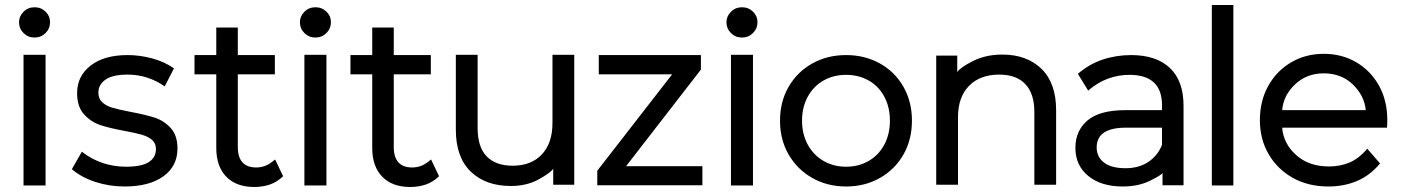

<svg xmlns="http://www.w3.org/2000/svg" viewBox="-20 -730 5602 767"><path d="M56 -641Q56 -665 74 -683Q92 -701 118 -701Q144 -701 162 -683.5Q180 -666 180 -642Q180 -616 162 -598Q144 -580 118 -580Q92 -580 74 -598Q56 -616 56 -641ZM74 11V-511H162V11Z M267 -54 307 -124Q345 -94 390 -79Q435 -64 483 -64Q546 -64 574.5 -82.5Q603 -101 603 -135Q603 -157 588 -170.5Q573 -184 547.5 -191.5Q522 -199 478 -207Q418 -218 380.5 -230.5Q343 -243 315.5 -273.5Q288 -304 288 -358Q288 -426 342 -468Q396 -510 490 -510Q538 -510 587 -497Q636 -484 675 -457L638 -385Q570 -432 490 -432Q430 -432 401.5 -412Q373 -392 373 -360Q373 -336 388.5 -321.5Q404 -307 429.5 -299.5Q455 -292 502 -283Q561 -272 598 -260Q635 -248 662 -218.5Q689 -189 689 -137Q689 -66 632.5 -25.5Q576 15 478 15Q417 15 361.5 -3Q306 -21 267 -54Z M1111 -26Q1086 -2 1057 7.5Q1028 17 996 17Q924 17 884 -24Q844 -65 844 -139V-433H757V-510H844V-620H930V-510H1078V-433H930V-143Q930 -102 948.5 -81.5Q967 -61 1004 -61Q1022 -61 1039.5 -67.5Q1057 -74 1079 -93Z M1178 -641Q1178 -665 1196 -683Q1214 -701 1240 -701Q1266 -701 1284 -683.5Q1302 -666 1302 -642Q1302 -616 1284 -598Q1266 -580 1240 -580Q1214 -580 1196 -598Q1178 -616 1178 -641ZM1196 11V-511H1284V11Z M1734 -26Q1709 -2 1680 7.5Q1651 17 1619 17Q1547 17 1507 -24Q1467 -65 1467 -139V-433H1380V-510H1467V-620H1553V-510H1701V-433H1553V-143Q1553 -102 1571.5 -81.5Q1590 -61 1627 -61Q1645 -61 1662.5 -67.5Q1680 -74 1702 -93Z M2274 -511V8H2190V-56Q2180 -40 2132 -13.5Q2084 13 2021 13Q1920 13 1860.5 -44.5Q1801 -102 1801 -212V-511H1888V-218Q1888 -143 1924 -105.5Q1960 -68 2028 -68Q2102 -68 2144.5 -113Q2187 -158 2187 -239V-511Z M2786 -66V10H2366V-48L2665 -433H2372V-510H2780V-452L2481 -66Z M2882 -641Q2882 -665 2900 -683Q2918 -701 2944 -701Q2970 -701 2988 -683.5Q3006 -666 3006 -642Q3006 -616 2988 -598Q2970 -580 2944 -580Q2918 -580 2900 -598Q2882 -616 2882 -641ZM2900 11V-511H2988V11Z M3096 -248Q3096 -324 3130.5 -383.5Q3165 -443 3225 -476.5Q3285 -510 3360 -510Q3435 -510 3495 -476.5Q3555 -443 3589 -383.5Q3623 -324 3623 -248Q3623 -172 3589 -112.5Q3555 -53 3495 -19Q3435 15 3360 15Q3285 15 3225 -19Q3165 -53 3130.5 -112.5Q3096 -172 3096 -248ZM3535 -248Q3535 -302 3512.5 -344Q3490 -386 3450 -408.5Q3410 -431 3360 -431Q3310 -431 3270 -408.5Q3230 -386 3207 -344Q3184 -302 3184 -248Q3184 -194 3207 -152Q3230 -110 3270 -87Q3310 -64 3360 -64Q3410 -64 3450 -87Q3490 -110 3512.5 -152Q3535 -194 3535 -248Z M4199 -290V8H4112V-283Q4112 -356 4076 -394Q4040 -432 3972 -432Q3895 -432 3851 -387Q3807 -342 3807 -262V8H3720V-508H3804V-442Q3815 -460 3866.5 -486Q3918 -512 3984 -512Q4082 -512 4140.5 -455Q4199 -398 4199 -290Z M4708 -307V10H4624V-39Q4619 -30 4573 -7.5Q4527 15 4465 15Q4379 15 4327.5 -27Q4276 -69 4276 -139Q4276 -208 4324.5 -249Q4373 -290 4476 -290H4622V-310Q4622 -370 4589.5 -400.5Q4557 -431 4492 -431Q4448 -431 4406.5 -416Q4365 -401 4327 -368L4286 -435Q4331 -474 4385 -492Q4439 -510 4499 -510Q4599 -510 4653.5 -458.5Q4708 -407 4708 -307ZM4622 -151V-220H4478Q4361 -220 4361 -141Q4361 -103 4390.5 -80.5Q4420 -58 4476 -58Q4529 -58 4566.5 -82.5Q4604 -107 4622 -151Z M4821 -710H4907V11H4821Z M5521 -220H5102Q5107 -156 5158 -110.5Q5209 -65 5289 -65Q5333 -65 5370.5 -80.5Q5408 -96 5442 -136L5493 -77Q5453 -29 5401 -7Q5349 15 5287 15Q5206 15 5144.5 -19.5Q5083 -54 5048 -114Q5013 -174 5013 -250Q5013 -327 5046.5 -387Q5080 -447 5138 -481Q5196 -515 5268 -515Q5341 -515 5398.5 -481Q5456 -447 5489 -387.5Q5522 -328 5522 -250ZM5102 -290H5436Q5430 -349 5384 -393Q5338 -437 5268 -437Q5200 -437 5153.5 -393Q5107 -349 5102 -290Z"/></svg>

Font: AtCorfu Sans
Style: AtCorfu Sans Regular
Weight: 400
Designer: Kostas Teopoulos
Foundry: Kostas Teopoulos
Version: Version 1.00 July 8, 2025, initial release